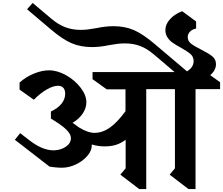

<svg xmlns="http://www.w3.org/2000/svg" viewBox="-20 -1276 1516 1305"><path d="M1309 -670V9H1261L1133 -89L1169 -132V-670H974V9H926L798 -89L834 -132V-326Q802 -302 768 -291.5Q734 -281 692 -281Q646 -281 604 -294V-291Q605 -254 575 -218Q545 -182 497 -159Q449 -136 400 -136Q382 -136 356 -138.5Q330 -141 316 -144L81 -326L117 -371L174 -327Q221 -290 263 -272Q305 -254 347 -254Q395 -256 428.5 -279.5Q462 -303 462 -337Q462 -365 430 -396Q398 -427 326 -470V-518Q373 -540 398 -571Q423 -602 423 -639Q423 -665 410.5 -679Q398 -693 375 -693Q341 -693 297 -667.5Q253 -642 210 -598L113 -667V-715Q157 -754 211 -776Q265 -798 313 -798Q370 -798 429.5 -764.5Q489 -731 528 -680Q567 -629 567 -581Q567 -541 542 -504Q517 -467 473 -441Q496 -426 515 -411Q576 -373 622 -373Q676 -373 726.5 -408.5Q777 -444 833 -520V-669H705L609 -738V-786H1167L1027 -905Q979 -946 932 -963.5Q885 -981 830 -981Q801 -981 778 -978Q755 -975 721 -969Q658 -956 607 -956Q528 -956 467 -982Q406 -1008 327 -1075L164 -1213L202 -1256L330 -1148Q378 -1108 425 -1090.5Q472 -1073 527 -1073Q556 -1073 579 -1076Q602 -1079 636 -1085Q699 -1098 750 -1098Q829 -1098 890 -1071.5Q951 -1045 1030 -978L1251 -791Q1296 -818 1296 -861Q1296 -890 1275 -908.5Q1254 -927 1209 -952Q1174 -971 1153.5 -985.5Q1133 -1000 1118.5 -1021.5Q1104 -1043 1104 -1072Q1104 -1110 1134.5 -1144.5Q1165 -1179 1218 -1200L1313 -1130V-1082Q1287 -1077 1271.5 -1061Q1256 -1045 1256 -1024Q1256 -997 1278.5 -979.5Q1301 -962 1347 -939Q1397 -914 1422.5 -893.5Q1448 -873 1448 -840Q1448 -799 1409 -765L1476 -717V-670Z"/></svg>

Font: Inknut Antiqua SemiBold
Style: Regular
Weight: 600
Designer: Claus Eggers Sørensen
Foundry: Claus Eggers Sørensen
Version: Version 1.003; ttfautohint (v1.8.2) -l 8 -r 50 -G 200 -x 14 